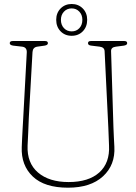

<svg xmlns="http://www.w3.org/2000/svg" viewBox="-20 -900 664 936"><path d="M508 -280 490 -649.5Q489.5 -669.5 466 -672.5L425.5 -677.5Q409 -679 409 -689.5Q409 -700 423 -700H586Q600 -700 600 -689.5Q600 -680 583.5 -677.5L545 -672.5Q520.5 -669.5 521.5 -650L533 -280Q534 -256 535 -233Q536 -210 537.5 -185Q542.5 -96 482.2 -40.5Q422 15 311.5 15Q197 15 139.8 -39.5Q82.5 -94 86 -183Q86.5 -199.5 87.8 -225Q89 -250.5 90.5 -276.5Q92 -302.5 93 -320.5L110.5 -643.5Q112 -669.5 88 -672.5L44.5 -677.5Q27.5 -680 27.5 -689.5Q27.5 -700 42 -700H199.5Q213.5 -700 213.5 -689.5Q213.5 -680 197 -677.5L161.5 -672.5Q140 -669 138.5 -646.5L120.5 -326.5Q118.5 -285.5 117.5 -252.8Q116.5 -220 114.5 -190.5Q111 -105.5 165.2 -59Q219.5 -12.5 314.5 -12.5Q412 -12.5 464 -59.2Q516 -106 511.5 -191Q510 -222.5 509.5 -242.2Q509 -262 508 -280ZM329.5 -725.5Q296.5 -725.5 275.2 -747.5Q254 -769.5 254 -803.5Q254 -837 275.5 -858.8Q297 -880.5 329.5 -880.5Q362 -880.5 383.5 -858.8Q405 -837 405 -803.5Q405 -769.5 383.8 -747.5Q362.5 -725.5 329.5 -725.5ZM329.5 -859Q306.5 -859 291.8 -843.2Q277 -827.5 277 -803.5Q277 -778.5 291.8 -762.8Q306.5 -747 329.5 -747Q352.5 -747 367 -762.8Q381.5 -778.5 381.5 -803.5Q381.5 -827.5 366.8 -843.2Q352 -859 329.5 -859Z"/></svg>

Font: Fraunces 144pt S100 Thin
Style: Regular
Weight: 100
Version: Version 1.000; ttfautohint (v1.8.3)